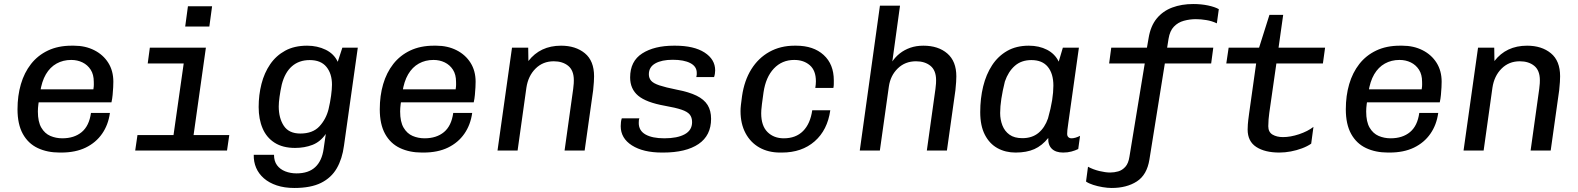

<svg xmlns="http://www.w3.org/2000/svg" viewBox="-20 -748 7840 954"><path d="M276.2 10Q214.8 10 167.4 -12.4Q120 -34.8 93.5 -82.6Q67 -130.5 67 -205Q67 -272.5 83.8 -329.8Q100.5 -387 134.1 -430Q167.8 -473 218.4 -497Q269 -521 335.8 -521H347.5Q404 -521 448.4 -498.5Q492.8 -476 518 -436Q543.2 -396 543.2 -342Q543.2 -332.2 542.4 -314.4Q541.5 -296.5 539.6 -276.6Q537.8 -256.8 533.8 -239.5H128.5L177.2 -273.8Q173.2 -250.2 170.8 -230.5Q168.2 -210.8 168.2 -194Q168.2 -142.8 185.4 -113.6Q202.5 -84.5 230.2 -72.6Q258 -60.8 289.5 -60.8Q349 -60.8 386.1 -91.8Q423.2 -122.8 432 -186.8H526.2Q518 -127.5 487.2 -83.4Q456.5 -39.2 405.8 -14.6Q355 10 284.2 10ZM179.5 -289.8 137.8 -304.2H444Q446.5 -320.2 446.2 -327.8Q446 -335.2 446 -341.5Q446 -377.8 430.6 -401.6Q415.2 -425.5 389.8 -437.9Q364.2 -450.2 334 -450.2Q293.5 -450.2 261.1 -432.2Q228.8 -414.2 208 -378.8Q187.2 -343.2 179.5 -289.8Z M831.2 0 892.8 -432.8H714L724.5 -511H1003L931 0ZM651.8 0 663 -76.8H1119.2L1108 0ZM900.2 -616.2 913.8 -716.8H1033.8L1020.2 -616.2Z M1442.8 186Q1393.2 186 1355.1 173.2Q1317 160.5 1291.1 137.9Q1265.2 115.2 1252.6 85.6Q1240 56 1240.8 21.2H1341.5Q1341.5 52.8 1356.5 73Q1371.5 93.2 1397.4 103.4Q1423.2 113.5 1453.5 113.5Q1512.8 113.5 1546.1 82.6Q1579.5 51.8 1588 -8L1598.8 -82.5Q1571.5 -43.2 1532.4 -28.1Q1493.2 -13 1446.2 -13Q1385 -13 1344.6 -38.8Q1304.2 -64.5 1284.8 -110.2Q1265.2 -156 1265.2 -216.2Q1265.2 -276.2 1279.2 -331.1Q1293.2 -386 1322.5 -428.8Q1351.8 -471.5 1397.1 -496.2Q1442.5 -521 1506 -521Q1556.8 -521 1598.1 -500.9Q1639.5 -480.8 1658.2 -441L1681 -511H1757.8L1689.2 -24.5Q1680.5 41.5 1653.2 88.5Q1626 135.5 1575 160.8Q1524 186 1442.8 186ZM1472.2 -84.5Q1534 -84.5 1567.1 -120.2Q1600.2 -156 1612.5 -205.5Q1620.5 -239.2 1625 -272.1Q1629.5 -305 1629.5 -327.5Q1629.5 -381.8 1602 -415.6Q1574.5 -449.5 1519 -449.5Q1466 -449.5 1430.8 -418.9Q1395.5 -388.2 1380 -327.8Q1373 -296 1369 -267.2Q1365 -238.5 1365 -219.2Q1365 -161.2 1390.2 -122.9Q1415.5 -84.5 1472.2 -84.5Z M2076.2 10Q2014.8 10 1967.4 -12.4Q1920 -34.8 1893.5 -82.6Q1867 -130.5 1867 -205Q1867 -272.5 1883.8 -329.8Q1900.5 -387 1934.1 -430Q1967.8 -473 2018.4 -497Q2069 -521 2135.8 -521H2147.5Q2204 -521 2248.4 -498.5Q2292.8 -476 2318 -436Q2343.2 -396 2343.2 -342Q2343.2 -332.2 2342.4 -314.4Q2341.5 -296.5 2339.6 -276.6Q2337.8 -256.8 2333.8 -239.5H1928.5L1977.2 -273.8Q1973.2 -250.2 1970.8 -230.5Q1968.2 -210.8 1968.2 -194Q1968.2 -142.8 1985.4 -113.6Q2002.5 -84.5 2030.2 -72.6Q2058 -60.8 2089.5 -60.8Q2149 -60.8 2186.1 -91.8Q2223.2 -122.8 2232 -186.8H2326.2Q2318 -127.5 2287.2 -83.4Q2256.5 -39.2 2205.8 -14.6Q2155 10 2084.2 10ZM1979.5 -289.8 1937.8 -304.2H2244Q2246.5 -320.2 2246.2 -327.8Q2246 -335.2 2246 -341.5Q2246 -377.8 2230.6 -401.6Q2215.2 -425.5 2189.8 -437.9Q2164.2 -450.2 2134 -450.2Q2093.5 -450.2 2061.1 -432.2Q2028.8 -414.2 2008 -378.8Q1987.2 -343.2 1979.5 -289.8Z M2452 0 2524 -511H2604.5L2605.5 -444.8Q2634.5 -482.5 2675.1 -501.8Q2715.8 -521 2767.8 -521Q2840.2 -521 2886 -483.4Q2931.8 -445.8 2931.8 -368.8Q2931.8 -359 2930.8 -340.8Q2929.8 -322.5 2927.2 -299.5L2885 0H2785.2L2828 -306Q2830.2 -322 2830.8 -333.8Q2831.2 -345.5 2831.2 -349.5Q2831.2 -398 2803.4 -420.8Q2775.5 -443.5 2731.5 -443.5Q2677.2 -443.5 2640.8 -407Q2604.2 -370.5 2595.5 -312L2551.8 0Z M3269.2 10Q3175.8 10 3120 -25.5Q3064.2 -61 3064.2 -121Q3064.2 -131.8 3065.4 -141.6Q3066.5 -151.5 3069.5 -160H3157Q3155 -155.8 3154.4 -150.5Q3153.8 -145.2 3153.8 -137Q3153.8 -99 3187.2 -79.9Q3220.8 -60.8 3281 -60.8Q3345.5 -60.8 3382.1 -80.8Q3418.8 -100.8 3418.8 -141.2Q3418.8 -164.5 3407.1 -178.9Q3395.5 -193.2 3366.2 -203.1Q3337 -213 3283.2 -222.5Q3190.8 -239 3150.9 -272.5Q3111 -306 3111 -363.2Q3111 -444 3171 -482.5Q3231 -521 3328.5 -521H3335Q3428.2 -521 3480.9 -487Q3533.5 -453 3533.5 -398.2Q3533.5 -390.5 3532.1 -381.6Q3530.8 -372.8 3528 -365.2H3439.8Q3441.8 -372 3441.9 -376.5Q3442 -381 3442 -386Q3442 -417.8 3410.1 -434.4Q3378.2 -451 3322.8 -451Q3267.8 -451 3235.9 -432.9Q3204 -414.8 3204 -379Q3204 -360.2 3215.1 -347.1Q3226.2 -334 3256.2 -323.9Q3286.2 -313.8 3341.2 -302.8Q3403.5 -291 3441 -272.6Q3478.5 -254.2 3495.9 -226.2Q3513.2 -198.2 3513.2 -157.5Q3513.2 -74.8 3450.9 -32.4Q3388.5 10 3274.8 10Z M3856 10Q3797.5 10 3753.2 -15Q3709 -40 3684.2 -86.6Q3659.5 -133.2 3659.5 -195.8Q3659.5 -210.5 3661.4 -226.5Q3663.2 -242.5 3667 -270.5Q3678.2 -347.8 3713.1 -403.8Q3748 -459.8 3803 -490.4Q3858 -521 3927.8 -521H3935.8Q4022 -521 4072.5 -474.9Q4123 -428.8 4123 -348.5Q4123 -339.2 4122.9 -329.8Q4122.8 -320.2 4120.8 -311H4031Q4034 -329 4034 -344Q4034 -397.8 4003.6 -424Q3973.2 -450.2 3926.5 -450.2Q3865.5 -450.2 3825.1 -407.4Q3784.8 -364.5 3773.8 -289.2Q3768.5 -252 3765.9 -231.2Q3763.2 -210.5 3762.8 -201Q3762.2 -191.5 3762.2 -185Q3762.2 -123 3793.5 -91.9Q3824.8 -60.8 3874.5 -60.8Q3934.2 -60.8 3970.2 -96.9Q4006.2 -133 4015.8 -200H4105.5Q4091.5 -101.5 4027.8 -45.8Q3964 10 3865 10Z M4252 0 4352.2 -720H4452L4413.8 -442.8Q4428.8 -465 4451.2 -482.8Q4473.8 -500.5 4503 -510.8Q4532.2 -521 4568 -521Q4642.2 -521 4687 -482.2Q4731.8 -443.5 4731.8 -368.8Q4731.8 -359 4730.8 -340.8Q4729.8 -322.5 4727.2 -299.5L4685 0H4585.2L4628 -306Q4630.2 -322 4630.8 -333.8Q4631.2 -345.5 4631.2 -349.5Q4631.2 -398 4603.4 -420.8Q4575.5 -443.5 4531.5 -443.5Q4477.2 -443.5 4440.8 -408Q4404.2 -372.5 4396.5 -317.8L4351.8 0Z M5026.2 10Q4976 10 4936.2 -11.9Q4896.5 -33.8 4873.5 -78.5Q4850.5 -123.2 4850.5 -190.8Q4850.5 -258.8 4865.1 -318.6Q4879.8 -378.5 4909.5 -423.9Q4939.2 -469.2 4984.5 -495.1Q5029.8 -521 5092 -521Q5143 -521 5182.4 -500.8Q5221.8 -480.5 5240.5 -441.8L5261 -511H5340.8L5288.5 -139.2Q5284.5 -113 5283.5 -101.8Q5282.5 -90.5 5282.5 -82.8Q5282.5 -72 5288.6 -66.4Q5294.8 -60.8 5304 -60.8Q5313.5 -60.8 5324.6 -64.1Q5335.8 -67.5 5346.5 -73L5337.5 -7.5Q5322 0 5303.4 5Q5284.8 10 5262.5 10Q5225.5 10 5206.1 -9Q5186.8 -28 5188.5 -62.5Q5157.8 -24.2 5119.4 -7.1Q5081 10 5026.2 10ZM5059.8 -61.5Q5108.2 -61.5 5139.8 -87.5Q5171.2 -113.5 5187.2 -159.5Q5201.5 -210.2 5207.8 -250.1Q5214 -290 5214 -322.5Q5214 -382 5186.4 -415.8Q5158.8 -449.5 5104.8 -449.5Q5055 -449.5 5022.4 -420.9Q4989.8 -392.2 4973 -343Q4961.5 -297 4955.5 -257.8Q4949.5 -218.5 4949.5 -186.5Q4949.5 -153.8 4960.6 -125Q4971.8 -96.2 4995.9 -78.9Q5020 -61.5 5059.8 -61.5Z M5503.5 186Q5483.5 186 5458.8 181.9Q5434 177.8 5411.8 170.6Q5389.5 163.5 5376.2 154L5386 80.5Q5411.2 94.2 5442.2 101.8Q5473.2 109.2 5496.2 109.2Q5516.5 109.2 5536.2 103.6Q5556 98 5571.5 80.9Q5587 63.8 5592 30L5668 -432.8H5491L5501.5 -511H5678.8L5687.2 -559.2Q5697 -619 5727.5 -656.1Q5758 -693.2 5804.6 -710.6Q5851.2 -728 5908.8 -728Q5948.2 -728 5982.1 -720.9Q6016 -713.8 6036 -702.5L6026.2 -632Q6001.5 -643.8 5974.2 -648.2Q5947 -652.8 5922 -652.8Q5891.8 -652.8 5862.4 -644.8Q5833 -636.8 5812.8 -615.6Q5792.5 -594.5 5786.2 -555.2L5779.2 -511H6008.5L5998 -432.8H5767.8L5691.2 44.5Q5679 121 5628.6 153.5Q5578.2 186 5503.5 186Z M6337 10Q6264.8 10 6222 -17.9Q6179.2 -45.8 6179.2 -104.5Q6179.2 -114 6180.2 -129.9Q6181.2 -145.8 6186.5 -184L6221.5 -432.8H6073.2L6084.8 -511H6236L6287.5 -674H6355.8L6332.8 -511H6564L6553.2 -432.8H6322L6286.8 -187.2Q6284.8 -172 6283.2 -154.9Q6281.8 -137.8 6281.8 -120.8Q6281.8 -91.8 6302.9 -79.2Q6324 -66.8 6354.8 -66.8Q6392.2 -66.8 6435 -81.1Q6477.8 -95.5 6506.2 -117.5L6495 -34.2Q6475.8 -20.8 6449.2 -10.9Q6422.8 -1 6393.8 4.5Q6364.8 10 6337 10Z M6876.2 10Q6814.8 10 6767.4 -12.4Q6720 -34.8 6693.5 -82.6Q6667 -130.5 6667 -205Q6667 -272.5 6683.8 -329.8Q6700.5 -387 6734.1 -430Q6767.8 -473 6818.4 -497Q6869 -521 6935.8 -521H6947.5Q7004 -521 7048.4 -498.5Q7092.8 -476 7118 -436Q7143.2 -396 7143.2 -342Q7143.2 -332.2 7142.4 -314.4Q7141.5 -296.5 7139.6 -276.6Q7137.8 -256.8 7133.8 -239.5H6728.5L6777.2 -273.8Q6773.2 -250.2 6770.8 -230.5Q6768.2 -210.8 6768.2 -194Q6768.2 -142.8 6785.4 -113.6Q6802.5 -84.5 6830.2 -72.6Q6858 -60.8 6889.5 -60.8Q6949 -60.8 6986.1 -91.8Q7023.2 -122.8 7032 -186.8H7126.2Q7118 -127.5 7087.2 -83.4Q7056.5 -39.2 7005.8 -14.6Q6955 10 6884.2 10ZM6779.5 -289.8 6737.8 -304.2H7044Q7046.5 -320.2 7046.2 -327.8Q7046 -335.2 7046 -341.5Q7046 -377.8 7030.6 -401.6Q7015.2 -425.5 6989.8 -437.9Q6964.2 -450.2 6934 -450.2Q6893.5 -450.2 6861.1 -432.2Q6828.8 -414.2 6808 -378.8Q6787.2 -343.2 6779.5 -289.8Z M7252 0 7324 -511H7404.5L7405.5 -444.8Q7434.5 -482.5 7475.1 -501.8Q7515.8 -521 7567.8 -521Q7640.2 -521 7686 -483.4Q7731.8 -445.8 7731.8 -368.8Q7731.8 -359 7730.8 -340.8Q7729.8 -322.5 7727.2 -299.5L7685 0H7585.2L7628 -306Q7630.2 -322 7630.8 -333.8Q7631.2 -345.5 7631.2 -349.5Q7631.2 -398 7603.4 -420.8Q7575.5 -443.5 7531.5 -443.5Q7477.2 -443.5 7440.8 -407Q7404.2 -370.5 7395.5 -312L7351.8 0Z"/></svg>

Font: Chivo Mono Medium
Style: Italic
Weight: 500
Italic angle: -8.05°
Monospace: yes
Designer: Hector Gatti
Foundry: Omnibus-Type
Version: Version 1.008